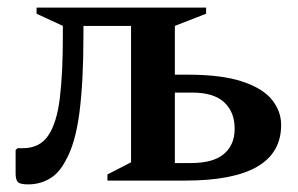

<svg xmlns="http://www.w3.org/2000/svg" viewBox="-20 -474 781 504"><path d="M199 -378Q199 -260 188.5 -178.5Q178 -97 152 -52Q135 -19 109.5 -4.5Q84 10 54 10Q33 10 27 4Q21 -2 21 -19V-80L26 -85H40Q84 -85 106.5 -118Q129 -151 137 -216Q145 -281 145 -378V-406L76 -438V-454H521V-438L439 -406V-278H472Q562 -278 616 -260Q670 -242 694 -212Q718 -182 718 -146Q718 0 467 0H262V-16L324 -48V-406H199ZM484 -231H439V-46H481Q540 -46 568 -70Q596 -94 596 -136Q596 -180 568.5 -205.5Q541 -231 484 -231Z"/></svg>

Font: Spectral SemiBold
Style: Regular
Weight: 600
Designer: Jean-Baptiste Levee
Foundry: Production Type
Version: Version 2.001